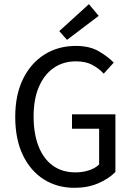

<svg xmlns="http://www.w3.org/2000/svg" viewBox="-20 -888 640 920"><path d="M337 12Q254 12 190 -28.5Q126 -69 89.5 -145Q53 -221 53 -328Q53 -434 90.5 -510Q128 -586 193.5 -627Q259 -668 344 -668Q409 -668 453 -642.5Q497 -617 525 -588L477 -535Q454 -560 422.5 -577Q391 -594 344 -594Q282 -594 236.5 -562Q191 -530 166 -471Q141 -412 141 -330Q141 -248 164.5 -187.5Q188 -127 233 -94.5Q278 -62 342 -62Q376 -62 406.5 -72Q437 -82 455 -100V-271H325V-340H533V-64Q502 -32 451.5 -10Q401 12 337 12ZM301 -697 264 -739 406 -868 453 -812Z"/></svg>

Font: Source Code Variable
Style: Regular
Weight: 400
Monospace: yes
Designer: Paul D. Hunt, Teo Tuominen
Foundry: Adobe Systems Incorporated
Version: Version 1.010;hotconv 1.0.106;makeotfexe 2.5.65593